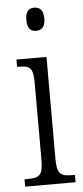

<svg xmlns="http://www.w3.org/2000/svg" viewBox="-54 -778 349 808"><g transform="rotate(-5 120.5 -373.5)"><path d="M122 -649C144 -649 161 -661 161 -698C161 -735 144 -747 122 -747C100 -747 85 -735 85 -698C85 -661 100 -649 122 -649ZM19 0H232V-31H221C172 -31 156 -40 156 -106V-536H29V-505H37C84 -505 97 -495 97 -430V-104C97 -40 80 -31 32 -31H19Z"/></g></svg>

Font: Noto Serif Thai ExtraCondensed Light
Style: Regular
Weight: 300
Width: 2
Designer: Monotype Design Team
Foundry: Monotype Imaging Inc.
Version: Version 2.002